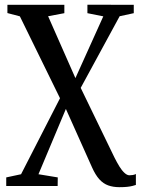

<svg xmlns="http://www.w3.org/2000/svg" viewBox="-20 -553 599 816"><path d="M488 242.5Q461 242.5 440 235Q419 227.5 402.2 209Q385.5 190.5 371 158L260 -90L143.5 187.5L225.5 201L225 237.5H6.5V201L69.5 187.5L235 -135.5L64.5 -483.5L11.5 -497.5V-532.5H253.5V-497L184.5 -484L300.5 -221L419 -483.5L351.5 -497V-533L548.5 -532.5V-497L488.5 -484L323 -179.5L466.5 116.5Q476.5 136.5 487 153.8Q497.5 171 508.8 181.5Q520 192 530 192Q537 192 544.5 190.8Q552 189.5 557.5 186.5V233Q552 235 543 237.2Q534 239.5 520.8 241Q507.5 242.5 488 242.5Z"/></svg>

Font: Merriweather 72pt Medium
Style: Regular
Weight: 500
Version: Version 2.100